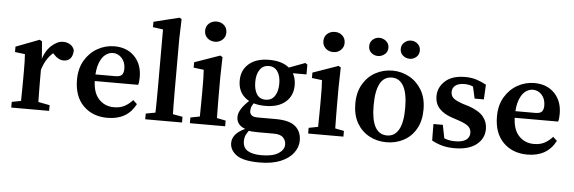

<svg xmlns="http://www.w3.org/2000/svg" viewBox="-54 -851 3713 1242"><g transform="rotate(5 1803.0 -230.0)"><path d="M32 0V-37L127 -55H184L278 -37V0ZM90 0Q91 -21 91.5 -55.5Q92 -90 92.5 -127.5Q93 -165 93 -193V-241Q93 -279 92.5 -301.5Q92 -324 90 -352L25 -360V-395L177 -453L193 -444L202 -329V-193Q202 -165 202.5 -127.5Q203 -90 203.5 -55.5Q204 -21 205 0ZM200 -253 179 -317H197Q215 -382 253.5 -417.5Q292 -453 330 -453Q355 -453 375.5 -440.5Q396 -428 403 -404Q402 -369 386.5 -351Q371 -333 343 -333Q309 -333 280 -365L255 -392L296 -391Q227 -350 200 -253Z M657 12Q560 12 500 -48.5Q440 -109 440 -217Q440 -290 471.5 -343Q503 -396 554 -424.5Q605 -453 663 -453Q744 -453 793.5 -402.5Q843 -352 843 -268Q843 -236 837 -218H488V-261H684Q717 -261 728 -274.5Q739 -288 739 -313Q739 -356 715 -382.5Q691 -409 657 -409Q632 -409 609 -392Q586 -375 570.5 -335.5Q555 -296 555 -230Q555 -145 594 -102.5Q633 -60 693 -60Q734 -60 762.5 -75.5Q791 -91 814 -117L840 -93Q786 12 657 12Z M902 0V-37L998 -55H1042L1141 -37V0ZM963 0Q966 -96 966 -193V-589L900 -598V-633L1066 -674L1080 -666L1076 -536V-193Q1076 -96 1079 0Z M1192 0V-37L1285 -55H1329L1421 -37V0ZM1251 0Q1252 -21 1252.5 -55.5Q1253 -90 1253.5 -127.5Q1254 -165 1254 -193V-236Q1254 -274 1253.5 -299Q1253 -324 1251 -352L1185 -360V-395L1350 -453L1365 -444L1362 -314V-193Q1362 -165 1362.5 -127.5Q1363 -90 1363.5 -55.5Q1364 -21 1365 0ZM1308 -539Q1278 -539 1258 -557.5Q1238 -576 1238 -604Q1238 -634 1258 -652Q1278 -670 1308 -670Q1336 -670 1356 -652Q1376 -634 1376 -604Q1376 -576 1356 -557.5Q1336 -539 1308 -539Z M1663 214Q1556 214 1512.5 182Q1469 150 1469 104Q1469 71 1494 44Q1519 17 1581 -7L1590 -1Q1569 23 1559.5 42Q1550 61 1550 85Q1550 128 1581.5 147Q1613 166 1671 166Q1744 166 1781 142Q1818 118 1818 84Q1818 58 1800 39Q1782 20 1738 20H1636Q1614 20 1596 18.5Q1578 17 1564 13V9Q1529 0 1512 -19.5Q1495 -39 1495 -67Q1495 -119 1571 -185V-195L1605 -180Q1589 -162 1581.5 -147Q1574 -132 1574 -113Q1574 -96 1585.5 -85.5Q1597 -75 1628 -75H1743Q1832 -75 1871 -41.5Q1910 -8 1910 50Q1910 93 1882 130.5Q1854 168 1799 191Q1744 214 1663 214ZM1668 -154Q1583 -154 1536 -193.5Q1489 -233 1489 -303Q1489 -371 1536.5 -412Q1584 -453 1668 -453Q1752 -453 1799 -413.5Q1846 -374 1846 -303Q1846 -235 1799 -194.5Q1752 -154 1668 -154ZM1666 -194Q1705 -194 1725.5 -224.5Q1746 -255 1746 -305Q1746 -354 1726 -383.5Q1706 -413 1669 -413Q1631 -413 1610.5 -382.5Q1590 -352 1590 -303Q1590 -253 1609 -223.5Q1628 -194 1666 -194ZM1777 -380V-408H1782L1902 -453L1916 -444V-380Z M1960 0V-37L2053 -55H2097L2189 -37V0ZM2019 0Q2020 -21 2020.5 -55.5Q2021 -90 2021.5 -127.5Q2022 -165 2022 -193V-236Q2022 -274 2021.5 -299Q2021 -324 2019 -352L1953 -360V-395L2118 -453L2133 -444L2130 -314V-193Q2130 -165 2130.5 -127.5Q2131 -90 2131.5 -55.5Q2132 -21 2133 0ZM2076 -539Q2046 -539 2026 -557.5Q2006 -576 2006 -604Q2006 -634 2026 -652Q2046 -670 2076 -670Q2104 -670 2124 -652Q2144 -634 2144 -604Q2144 -576 2124 -557.5Q2104 -539 2076 -539Z M2469 12Q2407 12 2356.5 -15.5Q2306 -43 2276.5 -94.5Q2247 -146 2247 -220Q2247 -293 2277.5 -345.5Q2308 -398 2358.5 -425.5Q2409 -453 2469 -453Q2527 -453 2577.5 -425.5Q2628 -398 2659 -346Q2690 -294 2690 -220Q2690 -146 2660.5 -94Q2631 -42 2580.5 -15Q2530 12 2469 12ZM2469 -32Q2518 -32 2544.5 -78Q2571 -124 2571 -218Q2571 -314 2544.5 -361Q2518 -408 2469 -408Q2366 -408 2366 -218Q2366 -32 2469 -32ZM2365 -539Q2341 -539 2322.5 -555Q2304 -571 2304 -598Q2304 -624 2322.5 -640.5Q2341 -657 2365 -657Q2390 -657 2409.5 -640.5Q2429 -624 2429 -598Q2429 -571 2409.5 -555Q2390 -539 2365 -539ZM2572 -539Q2547 -539 2528 -555Q2509 -571 2509 -598Q2509 -624 2528 -640.5Q2547 -657 2572 -657Q2596 -657 2614.5 -640.5Q2633 -624 2633 -598Q2633 -571 2614.5 -555Q2596 -539 2572 -539Z M2910 12Q2868 12 2833 3Q2798 -6 2763 -25L2762 -132H2823L2846 -16L2797 -35V-70Q2824 -51 2851 -42Q2878 -33 2911 -33Q2958 -33 2981.5 -49.5Q3005 -66 3005 -95Q3005 -121 2986.5 -137.5Q2968 -154 2923 -169L2878 -184Q2826 -201 2796 -232.5Q2766 -264 2766 -314Q2766 -371 2811 -412Q2856 -453 2941 -453Q2980 -453 3012.5 -443Q3045 -433 3078 -415L3073 -319H3013L2990 -422L3032 -403V-375Q3009 -391 2988 -399Q2967 -407 2938 -407Q2902 -407 2881.5 -391.5Q2861 -376 2861 -349Q2861 -324 2878 -309Q2895 -294 2942 -278L2979 -267Q3046 -244 3074.5 -209.5Q3103 -175 3103 -129Q3103 -67 3053 -27.5Q3003 12 2910 12Z M3384 12Q3287 12 3227 -48.5Q3167 -109 3167 -217Q3167 -290 3198.5 -343Q3230 -396 3281 -424.5Q3332 -453 3390 -453Q3471 -453 3520.5 -402.5Q3570 -352 3570 -268Q3570 -236 3564 -218H3215V-261H3411Q3444 -261 3455 -274.5Q3466 -288 3466 -313Q3466 -356 3442 -382.5Q3418 -409 3384 -409Q3359 -409 3336 -392Q3313 -375 3297.5 -335.5Q3282 -296 3282 -230Q3282 -145 3321 -102.5Q3360 -60 3420 -60Q3461 -60 3489.5 -75.5Q3518 -91 3541 -117L3567 -93Q3513 12 3384 12Z"/></g></svg>

Font: Lisu Bosa
Style: Bold
Weight: 700
Designer: David Morse, Annie Olsen, Victor Gaultney, Frank Grießhammer (Latin)
Foundry: SIL International
Version: Version 2.000